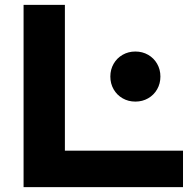

<svg xmlns="http://www.w3.org/2000/svg" viewBox="-20 -770 792 790"><path d="M247 -750V-75L170 -150H733V0H77V-750ZM537 -352Q508 -352 484.5 -365.5Q461 -379 447.5 -402.5Q434 -426 434 -455Q434 -484 447.5 -507.5Q461 -531 484.5 -544.5Q508 -558 537 -558Q566 -558 589.5 -544.5Q613 -531 626.5 -507.5Q640 -484 640 -455Q640 -426 626.5 -402.5Q613 -379 589.5 -365.5Q566 -352 537 -352Z"/></svg>

Font: Unbounded Medium
Style: Regular
Weight: 500
Designer: Luke Prowse, Jean-Baptiste Morizot, Fátima Lázaro, Florian Runge
Foundry: NaN
Version: Version 1.700